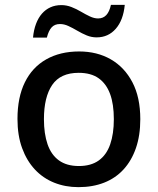

<svg xmlns="http://www.w3.org/2000/svg" viewBox="-20 -761 649 791"><path d="M558 -270Q558 -203 540 -151Q522 -99 489 -63Q456 -27 409 -8.5Q362 10 303 10Q249 10 203 -8.5Q157 -27 123.5 -63Q90 -99 71 -151Q52 -203 52 -271Q52 -360 82.5 -422Q113 -484 170.5 -516.5Q228 -549 306 -549Q380 -549 436.5 -516.5Q493 -484 525.5 -422Q558 -360 558 -270ZM161 -270Q161 -210 176 -166.5Q191 -123 223 -100Q255 -77 305 -77Q355 -77 387 -100Q419 -123 434 -166.5Q449 -210 449 -270Q449 -332 433.5 -374Q418 -416 386.5 -438.5Q355 -461 304 -461Q229 -461 195 -411Q161 -361 161 -270ZM116 -606Q119 -638 128.5 -663Q138 -688 153 -705Q168 -722 188 -731Q208 -740 233 -740Q254 -740 274.5 -732Q295 -724 313.5 -713Q332 -702 350 -693.5Q368 -685 384 -685Q405 -685 418 -699Q431 -713 437 -741H494Q488 -678 457 -642.5Q426 -607 378 -607Q357 -607 337.5 -615Q318 -623 298.5 -634.5Q279 -646 261.5 -654Q244 -662 227 -662Q205 -662 192.5 -648Q180 -634 173 -606Z"/></svg>

Font: Noto Sans Hebrew Medium
Style: Regular
Weight: 500
Designer: Monotype Design Team
Foundry: Monotype Imaging Inc.
Version: Version 2.003